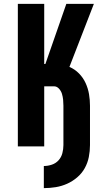

<svg xmlns="http://www.w3.org/2000/svg" viewBox="-20 -755 540 990"><path d="M206 215V101Q227 101 247.5 94Q268 87 282 71.5Q296 56 301.5 35Q307 14 307 -7V-210Q307 -225 305.5 -240.5Q304 -256 299.5 -271Q295 -286 284 -298Q273 -310 258 -310H208V0H72V-735H208V-425H214L322 -735H464L338 -410Q366 -398 387.5 -376Q409 -354 421.5 -326.5Q434 -299 439 -269.5Q444 -240 444 -210V-7Q444 24 438 54.5Q432 85 417 112Q402 139 378 159.5Q354 180 326 192.5Q298 205 267.5 210Q237 215 206 215Z"/></svg>

Font: Iosevka SS18 Heavy
Style: Regular
Weight: 900
Monospace: yes
Designer: Belleve Invis
Foundry: Belleve Invis
Version: Version 25.1.1; ttfautohint (v1.8.4)